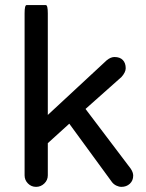

<svg xmlns="http://www.w3.org/2000/svg" viewBox="-20 -725 572 751"><path d="M76.2 -39.1V-672.9Q76.2 -705.1 84 -705.1H159.2Q167 -705.1 167 -672.9V-275.4L397.5 -489.3Q413.1 -502 427.7 -502Q449.2 -502 460.4 -490.2Q471.7 -478.5 471.7 -458Q471.7 -442.4 455.1 -423.8L314.5 -298.8L491.2 -65.4Q501 -50.8 501 -38.1Q501 -18.6 487.8 -6.3Q474.6 5.9 455.1 5.9Q445.3 5.9 435.1 1Q424.8 -3.9 418 -12.7L251 -241.2L167 -165V-39.1Q167 -20.5 153.3 -7.3Q139.6 5.9 121.1 5.9Q102.5 5.9 89.4 -7.3Q76.2 -20.5 76.2 -39.1Z"/></svg>

Font: YuPearl-Regular
Style: Regular
Weight: 400
Designer: Max Yao
Foundry: Max-Everyday
Version: Version 1.011; ttfautohint (v1.8.3)